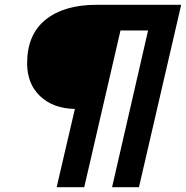

<svg xmlns="http://www.w3.org/2000/svg" viewBox="-20 -680 775 800"><path d="M216 100 292 -226Q201 -228 147 -279.5Q93 -331 93 -416Q93 -536 170 -598Q247 -660 382 -660H735L559 100H447L597 -553H482L331 100Z"/></svg>

Font: Elaine Sans SemiBold
Style: Italic
Weight: 600
Italic angle: -13°
Designer: Wei Huang
Foundry: Wei Huang
Version: Version 2.001;December 24, 2019;FontCreator 12.0.0.2547 64-b